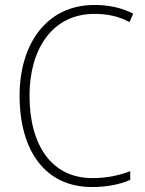

<svg xmlns="http://www.w3.org/2000/svg" viewBox="-20 -744 586 774"><path d="M361 -688C408 -688 456 -680 502 -655L517 -689C470 -713 418 -724 361 -724C164 -724 59 -562 59 -359C59 -135 163 10 351 10C415 10 467 -2 505 -19V-54C466 -39 416 -26 353 -26C188 -26 99 -158 99 -359C99 -542 188 -688 361 -688Z"/></svg>

Font: Noto Sans Devanagari UI SemiCondensed ExtraLight
Style: Regular
Weight: 200
Width: 4
Designer: Jelle Bosma - Monotype Design Team
Foundry: Monotype Imaging Inc.
Version: Version 2.004